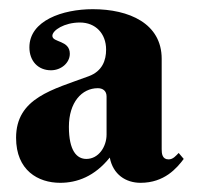

<svg xmlns="http://www.w3.org/2000/svg" viewBox="-20 -749 437 418"><path d="M212 -456C212 -430 195 -403 168 -403C147 -403 130 -421 130 -473C130 -526 158 -557 193 -557C204 -557 212 -551 212 -539ZM154 -700C188 -700 211 -676 211 -641C211 -618 203 -594 173 -583C95 -554 15 -536 15 -449C15 -378 63 -351 111 -351C148 -351 186 -365 219 -406C226 -369 254 -351 286 -351C338 -351 365 -383 380 -403L369 -416C363 -410 357 -402 347 -402C333 -402 332 -415 332 -424V-621C332 -698 261 -729 182 -729C116 -729 44 -704 44 -646C44 -616 63 -596 91 -596C113 -596 132 -612 132 -632C132 -662 94 -656 94 -671C94 -683 120 -700 154 -700Z"/></svg>

Font: Berkshire Swash
Style: Regular
Weight: 700
Designer: Astigmatic (AOETI)
Foundry: Astigmatic (AOETI)
Version: Version 1.000